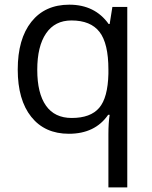

<svg xmlns="http://www.w3.org/2000/svg" viewBox="-20 -565 653 825"><path d="M288.1 -58.1Q369.1 -58.1 406.2 -101.6Q443.4 -145 445.8 -248V-266.1Q445.8 -378.4 407.7 -427.7Q369.6 -477.1 287.1 -477.1Q215.8 -477.1 178 -421.6Q140.1 -366.2 140.1 -265.1Q140.1 -164.1 177.5 -111.1Q214.8 -58.1 288.1 -58.1ZM275.9 9.8Q172.4 9.8 114.3 -63Q56.2 -135.7 56.2 -266.1Q56.2 -397.5 114.7 -471.2Q173.3 -544.9 277.8 -544.9Q387.7 -544.9 446.8 -461.9H451.2L462.9 -535.2H526.9V240.2H445.8V11.2Q445.8 -37.6 451.2 -71.8H444.8Q388.7 9.8 275.9 9.8Z"/></svg>

Font: Shl
Style: Regular
Weight: 400
Foundry: Saber Rastikerdar (saber.rastikerdar@gmail.com)
Version: Version 3.4.0